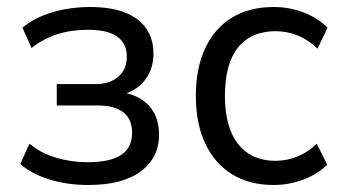

<svg xmlns="http://www.w3.org/2000/svg" viewBox="-20 -519 981 548"><path d="M232 9Q172 9 120.5 -7Q69 -23 38 -51L64 -109Q96 -82 139.5 -69Q183 -56 230 -56Q295 -56 326 -77Q357 -98 357 -140Q357 -179 332 -198.5Q307 -218 259 -218H142V-279H253Q293 -279 317.5 -300Q342 -321 342 -357Q342 -395 314.5 -414.5Q287 -434 231 -434Q184 -434 144 -421.5Q104 -409 70 -382L44 -440Q79 -469 129.5 -484Q180 -499 238 -499Q326 -499 372 -464Q418 -429 418 -366Q418 -324 395.5 -293Q373 -262 332 -250V-255Q365 -249 388 -232.5Q411 -216 422.5 -191.5Q434 -167 434 -135Q434 -69 382 -30Q330 9 232 9Z M761 9Q692 9 642.5 -21.5Q593 -52 566 -109Q539 -166 539 -246Q539 -325 566 -382Q593 -439 642.5 -469Q692 -499 761 -499Q806 -499 846.5 -483.5Q887 -468 915 -440L886 -380Q861 -405 830 -417.5Q799 -430 767 -430Q697 -430 659.5 -383.5Q622 -337 622 -245Q622 -155 660 -107.5Q698 -60 766 -60Q799 -60 829.5 -72.5Q860 -85 884 -109L914 -49Q887 -22 846 -6.5Q805 9 761 9Z"/></svg>

Font: Nunito Sans 10pt SemiCondensed
Style: Regular
Weight: 400
Width: 4
Designer: Vernon Adams
Foundry: Vernon Adams
Version: Version 3.101;gftools[0.9.27]